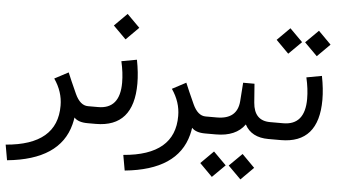

<svg xmlns="http://www.w3.org/2000/svg" viewBox="-54 -675 1774 994"><g transform="rotate(5 833.0 -177.5)"><path d="M343.3 -23.4Q340.8 -5.9 335.9 13.2Q287.6 200.7 14.6 227.5L0.5 147.5Q267.1 126 266.1 -78.1Q266.1 -150.4 221.2 -215.3L293 -253.4Q306.6 -219.7 340.3 -145.5Q366.7 -87.9 407.7 -87.9H421.4Q430.2 -87.9 430.2 -53.7V-42Q430.2 0 421.4 0H413.1Q364.3 0 343.3 -23.4Z M455.6 0H413.6Q386.2 0 386.2 -42V-51.3Q386.2 -87.9 413.6 -87.9H460.4Q573.2 -87.9 573.2 -224.1Q573.2 -275.9 559.6 -335L639.2 -349.6Q652.3 -282.7 652.3 -226.1Q652.3 0 455.6 0ZM504.8 -515.7 570.7 -581.6 637 -515.2 571.2 -449.4Z M954.6 -23.4Q952.1 -5.9 947.3 13.2Q898.9 200.7 626 227.5L611.8 147.5Q878.4 126 877.4 -78.1Q877.4 -150.4 832.5 -215.3L904.3 -253.4Q918 -219.7 951.7 -145.5Q978 -87.9 1019 -87.9H1032.7Q1041.5 -87.9 1041.5 -53.7V-42Q1041.5 0 1032.7 0H1024.4Q975.6 0 954.6 -23.4Z M1160.3 154.7 1226.7 88.9 1292.5 155.2 1226.7 221ZM1012.5 154.7 1078.3 88.9 1144.6 155.2 1078.3 221ZM1230 -64.9Q1184.1 0 1080.1 0H1024.4Q997.6 0 997.6 -42V-51.3Q997.6 -87.9 1024.4 -87.9H1077.6Q1183.1 -87.9 1190.4 -182.6L1197.3 -278.8H1256.3L1263.7 -181.2Q1271 -87.9 1354 -87.9H1357.9Q1366.7 -87.9 1366.7 -46.9V-42Q1366.7 0 1357.9 0H1353Q1264.2 0 1230 -64.9Z M1417 0H1350.6Q1323.2 0 1323.2 -42V-51.3Q1323.2 -87.9 1350.6 -87.9H1421.9Q1534.7 -87.9 1534.7 -224.1Q1534.7 -275.9 1521 -335L1600.6 -349.6Q1613.8 -282.7 1613.8 -226.1Q1613.8 0 1417 0ZM1498.7 -515.2 1565 -581.1 1630.9 -514.7 1565 -448.9ZM1350.8 -515.2 1416.7 -581.1 1483 -514.7 1416.7 -448.9Z"/></g></svg>

Font: Nahid FD
Style: FD
Weight: 400
Foundry: DejaVu fonts team - Redesigned by Saber Rastikerdar
Version: Version 0.3.0